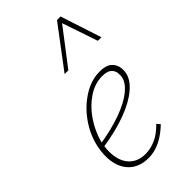

<svg xmlns="http://www.w3.org/2000/svg" viewBox="-221 -767 837 837"><g transform="rotate(-45 197.5 -349.0)"><path d="M168 5Q120 5 88 -20Q56 -45 45.5 -90Q35 -135 48 -194Q62 -253 98.5 -303Q135 -353 184 -383Q233 -413 284 -413Q320 -413 337.5 -399Q355 -385 359.5 -365.5Q364 -346 360 -326Q353 -292 316 -260.5Q279 -229 215.5 -205Q152 -181 62 -167V-186Q143 -199 202 -220.5Q261 -242 295 -269.5Q329 -297 335 -326Q337 -337 335.5 -352Q334 -367 321 -379Q308 -391 277 -391Q232 -391 190 -363Q148 -335 117.5 -290Q87 -245 73 -195Q61 -143 69 -102.5Q77 -62 103.5 -39.5Q130 -17 172 -17Q202 -17 233.5 -30.5Q265 -44 297 -77L310 -62Q287 -40 263.5 -25Q240 -10 216.5 -2.5Q193 5 168 5ZM168 -513 311 -703H333L325 -688L191 -513ZM373 -513 314 -687 311 -703H333L395 -513Z"/></g></svg>

Font: Ysabeau Infant Thin
Style: Italic
Weight: 250
Italic angle: -12°
Designer: Christian Thalmann (Catharsis Fonts)
Version: Version 2.001;gftools[0.9.30]; featfreeze: ss01,ss02,lnum